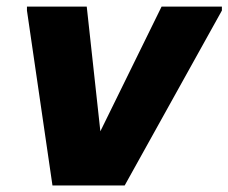

<svg xmlns="http://www.w3.org/2000/svg" viewBox="-20 -567 698 587"><path d="M62.4 -534.8V-546.8H245.2L296 -81.6L256.4 -103.6L474 -546.8H658.4V-534.8L361.2 0H140.4Z"/></svg>

Font: Kufam
Style: Italic
Weight: 400
Italic angle: -11°
Designer: Artur Schmal
Foundry: Original Type
Version: Version 1.301; ttfautohint (v1.8.3)